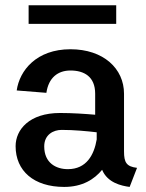

<svg xmlns="http://www.w3.org/2000/svg" viewBox="-20 -706 561 738"><path d="M90 -614.2H426.7V-685.8H90ZM40 -144.2C40 -49.2 110 12.5 226.7 12.5C296.7 12.5 342.5 -16.7 372.5 -53.3C393.3 -3.3 446.7 8.3 478.3 12.5L506.7 -60.8C465.8 -65.8 456.7 -81.7 456.7 -124.2V-345.8C456.7 -442.5 377.5 -516.7 250.8 -516.7C120 -516.7 55 -435 44.2 -358.3L158.3 -349.2C166.7 -407.5 202.5 -435 250.8 -435C303.3 -435 345.8 -411.7 345.8 -345.8V-265C307.5 -268.3 259.2 -271.7 210.8 -271.7C92.5 -271.7 40 -207.5 40 -144.2ZM351.7 -197.5V-170C341.7 -110.8 312.5 -55.8 240.8 -55.8C195.8 -55.8 150 -79.2 150 -143.3C150 -188.3 185 -206.7 216.7 -206.7C265.8 -206.7 315.8 -201.7 351.7 -197.5Z"/></svg>

Font: Boon SemiBold
Style: Regular
Weight: 600
Designer: Sungsit Sawaiwan
Foundry: FontUni
Version: Version 2.0